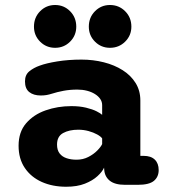

<svg xmlns="http://www.w3.org/2000/svg" viewBox="-20 -720 659 749"><path d="M468 1Q428 1 408 -15.2Q388 -31.5 386.5 -59L386 -66Q379 -50 360.2 -32.8Q341.5 -15.5 311.2 -3.5Q281 8.5 238 8.5Q185 8.5 143 -10.2Q101 -29 76.8 -64.8Q52.5 -100.5 52.5 -151.5Q52.5 -205 81.8 -239Q111 -273 158 -289.5Q205 -306 258.5 -306Q290.5 -306 315.5 -300Q340.5 -294 356.8 -285.8Q373 -277.5 378.5 -272V-310Q378.5 -323 371 -334Q363.5 -345 350.2 -353.2Q337 -361.5 319.5 -366Q302 -370.5 282 -370.5Q253 -370.5 227.8 -365.8Q202.5 -361 182.5 -354.5Q171.5 -351 161.2 -349.2Q151 -347.5 139 -347.5Q111 -347.5 94.2 -360.8Q77.5 -374 77.5 -402.5Q77.5 -428.5 94.8 -442.2Q112 -456 135 -464Q160.5 -473.5 203.8 -480.5Q247 -487.5 298 -487.5Q343.5 -487.5 385 -477Q426.5 -466.5 458.5 -446.2Q490.5 -426 509 -396.2Q527.5 -366.5 527.5 -328V-112H540Q569 -112 584 -97.2Q599 -82.5 599 -56.5Q599 -30 580.5 -14.5Q562 1 517.5 1ZM378.5 -180Q373.5 -187.5 359 -195.5Q344.5 -203.5 325.2 -208.8Q306 -214 285.5 -214Q250 -214 226.2 -201Q202.5 -188 202.5 -156Q202.5 -134.5 212.5 -121.5Q222.5 -108.5 239.8 -102.8Q257 -97 278.5 -97Q304 -97 324.8 -107.8Q345.5 -118.5 359.5 -132.8Q373.5 -147 378.5 -158ZM195 -533.5Q160.5 -533.5 136.5 -557.5Q112.5 -581.5 112.5 -616Q112.5 -652 136.5 -676.2Q160.5 -700.5 195 -700.5Q229.5 -700.5 253.5 -676.2Q277.5 -652 277.5 -616Q277.5 -581.5 253.5 -557.5Q229.5 -533.5 195 -533.5ZM409 -533.5Q374.5 -533.5 350.5 -557.5Q326.5 -581.5 326.5 -616Q326.5 -652 350.5 -676.2Q374.5 -700.5 409 -700.5Q444 -700.5 468.2 -676.2Q492.5 -652 492.5 -616Q492.5 -581.5 468.2 -557.5Q444 -533.5 409 -533.5Z"/></svg>

Font: Sono Monospace
Style: Bold
Weight: 700
Designer: Tyler Finck
Foundry: Tyler Finck
Version: Version 2.112